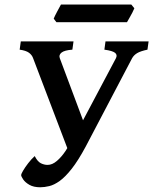

<svg xmlns="http://www.w3.org/2000/svg" viewBox="-20 -794 662 829"><path d="M616.7 -579.6Q586.4 -573.2 572 -564.5Q557.6 -555.7 550.3 -542.5L350.6 -162.1Q317.9 -101.1 289.8 -65.4Q261.7 -29.8 237.8 -12.7Q213.9 4.4 192.9 9.5Q171.9 14.6 153.8 14.6Q125.5 14.6 107.2 4.2Q88.9 -6.3 80.1 -19.3Q71.3 -32.2 71.3 -38.6Q71.3 -42.5 79.6 -56.9Q87.9 -71.3 101.6 -89.1Q115.2 -106.9 129.9 -120.1Q142.1 -96.2 156.5 -89.1Q170.9 -82 185.5 -82Q205.6 -82 225.6 -99.1Q245.6 -116.2 262.9 -142.1Q280.3 -168 292.5 -193.8L284.2 -118.7L123 -542.5Q118.2 -556.6 105.2 -566.2Q92.3 -575.7 64.9 -579.6L69.8 -615.2H297.4L292.5 -579.6Q258.3 -577.1 245.6 -566.9Q232.9 -556.6 238.3 -542.5L353 -235.8L325.7 -250.5L480.5 -542.5Q487.8 -556.6 477.1 -565.7Q466.3 -574.7 430.7 -579.6L435.5 -615.2H621.6ZM560.1 -758.3Q557.6 -751.5 551.3 -739.3Q544.9 -727.1 538.1 -715.3Q531.2 -703.6 528.3 -698.2H223.6L211.9 -713.4Q215.8 -723.6 226.8 -744.1Q237.8 -764.6 243.2 -774.4H546.9Z"/></svg>

Font: Gentium Plus
Style: Bold Italic
Weight: 700
Italic angle: -8°
Designer: Victor Gaultney, Annie Olsen, Iska Routamaa, Becca Hirsbrunner
Foundry: SIL International
Version: Version 6.101